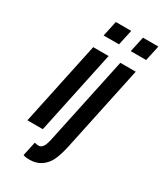

<svg xmlns="http://www.w3.org/2000/svg" viewBox="-226 -819 928 1091"><g transform="rotate(30 237.5 -273.5)"><path d="M196 -735H297L275 -634H174ZM374 -735H475L453 -634H352ZM40 0 156 -547H257L141 0ZM435 -547 316 14C309 42 300 86 279 122C256 159 220 188 163 188C147 188 136 187 129 185C127 184 125 184 124 183C123 183 121 183 120 182L140 89C141 90 143 90 144 90C145 90 147 90 148 91C155 92 160 93 167 93C184 93 195 79 202 62C205 54 207 45 210 36C211 31 212 27 213 23C213 20 214 16 215 13L334 -547Z"/></g></svg>

Font: League Gothic Italic
Style: Regular
Weight: 400
Designer: Tyler Finck
Foundry: The League of Moveable Type
Version: Version 1.001;PS 001.001;hotconv 1.0.56;makeotf.lib2.0.21325